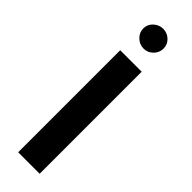

<svg xmlns="http://www.w3.org/2000/svg" viewBox="-313 -944 950 950"><g transform="rotate(45 162.0 -469.5)"><path d="M237.3 0V-713.9H86.9V0ZM91.3 -871.1Q91.3 -842.8 112.8 -822Q134.3 -801.3 162.6 -801.3Q191.4 -801.3 212.2 -822Q232.9 -842.8 232.9 -871.1Q232.9 -899.9 212.2 -919.7Q191.4 -939.5 162.6 -939.5Q134.3 -939.5 112.8 -919.7Q91.3 -899.9 91.3 -871.1Z"/></g></svg>

Font: Estedad-FD-VF Thin
Style: Regular
Weight: 100
Designer: Amin Abedi
Version: Version 5.0